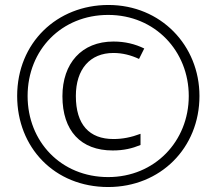

<svg xmlns="http://www.w3.org/2000/svg" viewBox="-20 -743 871 772"><path d="M415 9C625 9 782 -148 782 -357C782 -560 627 -723 416 -723C209 -723 49 -571 49 -357C49 -151 198 9 415 9ZM415 -31C225 -31 91 -174 91 -357C91 -543 228 -683 415 -683C604 -683 739 -537 739 -357C739 -175 602 -31 415 -31ZM433 -138C477 -138 511 -146 545 -160V-205C508 -191 473 -184 436 -184C339 -184 285 -242 285 -357C285 -465 342 -530 436 -530C473 -530 507 -521 539 -506L560 -548C523 -566 483 -576 436 -576C308 -576 231 -488 231 -356C231 -217 305 -138 433 -138Z"/></svg>

Font: Noto Sans Bengali SemiCondensed Light
Style: Regular
Weight: 300
Width: 4
Designer: Joana Ranito - Universal Thirst; Jelle Bosma - Monotype Design Team
Foundry: Universal Thirst ehf.
Version: Version 3.000